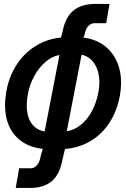

<svg xmlns="http://www.w3.org/2000/svg" viewBox="-20 -745 640 972"><path d="M77 107H136.5Q152.5 107 166.5 91.8Q180.5 76.5 185 49L196.5 8.5Q136.5 2 93.5 -26.5Q50.5 -55 28 -102.5Q5.5 -150 5.5 -212.5Q5.5 -242.5 12 -281.5Q25.5 -357.5 64 -417Q102.5 -476.5 160.2 -512.2Q218 -548 288.5 -555L297 -584.5Q309.5 -656 350.5 -690.5Q391.5 -725 461 -725H534.5L517.5 -627.5H457.5Q441.5 -627.5 427.5 -613.5Q413.5 -599.5 409 -572L402 -554.5Q460 -548 503.2 -517.5Q546.5 -487 569.8 -437.5Q593 -388 593 -325.5Q593 -298 587.5 -264Q573.5 -185.5 535.5 -126Q497.5 -66.5 439.8 -31.8Q382 3 309 9.5L296.5 61.5Q283.5 136.5 243 171.5Q202.5 206.5 132.5 206.5H59.5ZM120.5 -265.5Q115.5 -237.5 115.5 -211Q115.5 -155.5 139 -121.2Q162.5 -87 206 -79.5L281 -466.5Q245 -460.5 211.8 -432.8Q178.5 -405 154.2 -361.5Q130 -318 120.5 -265.5ZM478.5 -280Q483 -305 483 -327.5Q483 -383.5 459 -421.2Q435 -459 393 -468L318 -80.5Q355.5 -86 388.5 -112.2Q421.5 -138.5 445 -181.8Q468.5 -225 478.5 -280Z"/></svg>

Font: JuliaMono SemiBold
Style: Italic
Weight: 600
Italic angle: -9°
Monospace: yes
Designer: cormullion
Foundry: corm
Version: Version 0.056; ttfautohint (v1.8.4)